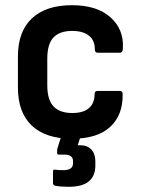

<svg xmlns="http://www.w3.org/2000/svg" viewBox="-20 -523 541 739"><path d="M257 11Q156 11 102.5 -39.5Q49 -90 49 -186V-306Q49 -402 103 -452.5Q157 -503 257 -503Q353 -503 405 -456.5Q457 -410 453 -338Q453 -320 441 -320H356Q345 -320 345 -333Q345 -368 322 -386Q299 -404 258 -404Q210 -404 186 -379Q162 -354 162 -297V-195Q162 -139 186 -113.5Q210 -88 258 -88Q301 -88 322.5 -107Q344 -126 344 -160Q344 -173 355 -173H441Q452 -173 452 -162Q454 -81 404.5 -35Q355 11 257 11ZM244 196Q214 196 193 192Q184 190 184 182V138Q184 128 192 130Q198 131 206.5 131.5Q215 132 223 132Q261 132 261 106V97Q261 72 227 72H206Q200 72 200 66Q200 61 200 55.5Q200 50 202 45L226 -31Q228 -38 235 -38H294Q304 -38 300 -27L279 36H288Q316 36 331.5 52.5Q347 69 347 98V114Q347 154 322 175Q297 196 244 196Z"/></svg>

Font: Sofia Sans Semi Condensed
Style: Bold
Weight: 700
Designer: Botio Nikoltchev, Ani Petrova
Foundry: lettersoup
Version: Version 4.100; ttfautohint (v1.8.4.7-5d5b)